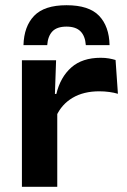

<svg xmlns="http://www.w3.org/2000/svg" viewBox="-20 -716 486 736"><path d="M195.5 -270.5 165.5 -356H196Q211.5 -420.5 253.5 -457.5Q295.5 -494.5 366 -494.5Q383.5 -494.5 397.5 -492Q411.5 -489.5 423 -486L432 -356.5Q417 -361 398.5 -363.5Q380 -366 360.5 -366Q300.5 -366 258.2 -341Q216 -316 195.5 -270.5ZM64 0V-485H195L189.5 -326.5L199.5 -323V0ZM235 -696Q321 -696 359.8 -655.5Q398.5 -615 400 -543H309Q306.5 -578 288.5 -596Q270.5 -614 235 -614Q198.5 -614 181 -595.8Q163.5 -577.5 161 -543H70Q72 -615 111 -655.5Q150 -696 235 -696Z"/></svg>

Font: AnekLatin_SemiExpandedSemiBold
Style: Regular
Weight: 600
Width: 6
Designer: Yesha Goshar
Foundry: Ek Type
Version: Version 1.003